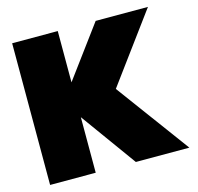

<svg xmlns="http://www.w3.org/2000/svg" viewBox="-102 -807 942 915"><g transform="rotate(-15 368.5 -349.5)"><path d="M35 -699H260V-446L447 -699H705L456 -361L722 0H458L260 -274V0H35Z"/></g></svg>

Font: Readiness Black
Style: Regular
Weight: 900
Designer: Katatrad Team
Foundry: CadsonDemak
Version: Version 1.00;April 23, 2019;FontCreator 11.5.0.2425 64-bit; 